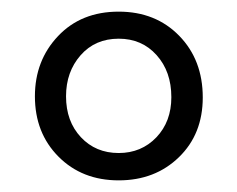

<svg xmlns="http://www.w3.org/2000/svg" viewBox="-20 -734 408 330"><path d="M184 -714Q247.5 -714 288 -672.5Q328.5 -631 328.5 -566.5Q328.5 -503.5 287.5 -463.8Q246.5 -424 184 -424Q121 -424 80.5 -464.8Q40 -505.5 40 -568.5Q40 -630 79.8 -672Q119.5 -714 184 -714ZM184 -667.5Q143.5 -667.5 118.5 -639Q93.5 -610.5 93.5 -568.5Q93.5 -525.5 119 -498.2Q144.5 -471 184 -471Q223 -471 248.8 -498Q274.5 -525 274.5 -567Q274.5 -611 249.2 -639.2Q224 -667.5 184 -667.5Z"/></svg>

Font: Fraunces 72pt S050 SemiBold
Style: Regular
Weight: 600
Version: Version 1.000; ttfautohint (v1.8.3)